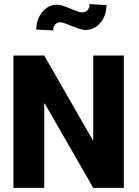

<svg xmlns="http://www.w3.org/2000/svg" viewBox="-20 -908 672 928"><path d="M578.6 -639.6V0H430.7L196.3 -407.7L193.8 -406.7V0H44.9V-639.6H193.8L427.7 -231.9L430.7 -232.9V-639.6ZM393.1 -763.2Q372.1 -763.2 328.1 -781.7Q284.2 -800.3 270.3 -800.3Q256.3 -800.3 246.8 -790Q237.3 -779.8 237.3 -760.7L155.3 -765.1Q155.3 -814.5 184.6 -849.9Q213.9 -885.3 256.3 -885.3Q273.9 -885.3 315.9 -868.2Q357.9 -851.1 362.1 -849.9Q366.2 -848.6 379.9 -848.6Q393.6 -848.6 403.1 -858.6Q412.6 -868.7 412.6 -888.2L494.6 -883.3Q494.6 -833 465.3 -798.1Q436 -763.2 393.1 -763.2Z"/></svg>

Font: Yantramanav Black
Style: Regular
Weight: 900
Version: Version 1.001;PS 1.0;hotconv 1.0.72;makeotf.lib2.5.5900; ttf